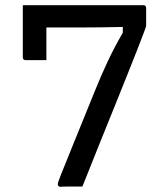

<svg xmlns="http://www.w3.org/2000/svg" viewBox="-20 -720 640 741"><path d="M298 0Q293 0 274.5 0Q256 0 238 0Q220 0 214 1Q203 1 203 -10Q203 -15 216.5 -49Q230 -83 261.5 -160.5Q293 -238 347 -371Q370 -428 395 -481.5Q420 -535 454 -594V-616Q408 -615 368 -614.5Q328 -614 293 -614H159V-488H79Q68 -488 68 -499V-700H533Q544 -700 544 -689V-620Q544 -618 534.5 -592.5Q525 -567 508.5 -525Q492 -483 471 -430.5Q450 -378 427 -321Q398 -249 366 -170Q334 -91 298 0Z"/></svg>

Font: Recursive Mn Lnr St
Style: Regular
Weight: 400
Monospace: yes
Version: Version 1.079;hotconv 1.0.112;makeotfexe 2.5.65598; ttfautoh